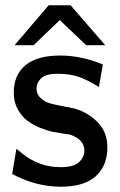

<svg xmlns="http://www.w3.org/2000/svg" viewBox="-20 -696 452 726"><path d="M35 -525 164 -676H247L378 -525H306L206 -620L107 -525ZM26 -38 42 -133Q43 -133 67.5 -113Q92 -93 128 -78.5Q164 -64 210 -64Q259 -64 279 -83Q299 -102 299 -127Q299 -168 245 -187L224 -190Q203 -193 182 -197Q161 -201 132.5 -212.5Q104 -224 83 -240Q62 -256 47 -283Q32 -310 32 -345Q32 -413 76.5 -449.5Q121 -486 207 -486Q288 -486 369 -452L354 -367Q311 -394 277.5 -405.5Q244 -417 198 -417Q153 -417 135.5 -400Q118 -383 118 -361Q118 -339 134.5 -324.5Q151 -310 169.5 -305Q188 -300 220 -294Q252 -288 264 -285Q314 -270 350 -233Q386 -196 386 -139Q386 -69 342 -29.5Q298 10 210 10Q116 10 26 -38Z"/></svg>

Font: Coval
Style: Medium
Weight: 500
Foundry: Context Ltd
Version: Version 001.000